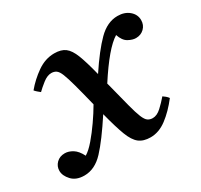

<svg xmlns="http://www.w3.org/2000/svg" viewBox="-154 -622 812 776"><g transform="rotate(-30 252.5 -234.0)"><path d="M468 -108Q473 -105 480 -99Q487 -93 491 -87Q457 -43 420.5 -15.5Q384 12 345 12Q312 12 292 -3.5Q272 -19 257.5 -57Q243 -95 225 -165Q167 -76 126 -32Q85 12 36 12Q-2 12 -22.5 -10Q-43 -32 -43 -55Q-43 -76 -28 -91Q-13 -106 11 -106Q29 -106 47.5 -94.5Q66 -83 80 -55Q100 -67 123.5 -94.5Q147 -122 170 -155Q193 -188 211 -219Q195 -284 184.5 -322.5Q174 -361 166 -381Q158 -401 148.5 -407.5Q139 -414 126 -414Q107 -414 86 -397.5Q65 -381 52 -368Q47 -372 40.5 -377.5Q34 -383 29 -389Q58 -424 96 -450.5Q134 -477 176 -477Q208 -477 226.5 -463Q245 -449 258.5 -414.5Q272 -380 288 -316Q341 -396 383 -438Q425 -480 473 -480Q506 -480 527 -462Q548 -444 548 -418Q548 -395 532.5 -380Q517 -365 494 -365Q478 -365 459 -375.5Q440 -386 430 -416Q379 -385 301 -264Q302 -261 302.5 -258.5Q303 -256 304 -253Q321 -186 331.5 -145.5Q342 -105 350.5 -84.5Q359 -64 368.5 -57.5Q378 -51 391 -51Q411 -51 431 -69.5Q451 -88 468 -108Z"/></g></svg>

Font: Tiro Devanagari Sanskrit
Style: Italic
Weight: 400
Italic angle: -11°
Designer: Devanagari: John Hudson & Fiona Ross, assisted by Paul Hanslow. Latin: John Hudson with Paul Hanslow, assisted by Kaja S
Foundry: Tiro Typeworks Ltd.
Version: Version 1.52